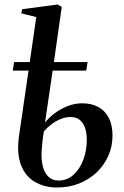

<svg xmlns="http://www.w3.org/2000/svg" viewBox="-20 -824 552 855"><path d="M180.5 -278Q196 -298.5 221.8 -318.2Q247.5 -338 279.8 -351Q312 -364 346 -364Q387.5 -364 417.8 -347.5Q448 -331 464.5 -299Q481 -267 481 -220Q481 -172.5 462.5 -130.5Q444 -88.5 410.8 -56.8Q377.5 -25 332.5 -7Q287.5 11 234 11Q178.5 11 135.8 -13.8Q93 -38.5 73.2 -89.8Q53.5 -141 65 -221L107 -509.5H37L42.5 -547.5H112.5L141.5 -748L75 -764.5L78.5 -783L236.5 -804L255 -793L220 -547.5H370L364 -509.5H214.5ZM294 -303Q271.5 -303 249.5 -293.8Q227.5 -284.5 208.2 -269.8Q189 -255 175.5 -239Q172 -220 169.5 -198Q167 -176 165.5 -154Q163 -112 171 -82Q179 -52 196.8 -36Q214.5 -20 241 -20Q279 -20 307.2 -45.5Q335.5 -71 351 -112.5Q366.5 -154 366.5 -200.5Q366.5 -231.5 358.8 -254.5Q351 -277.5 335 -290.2Q319 -303 294 -303Z"/></svg>

Font: Merriweather 120pt Medium
Style: Italic
Weight: 500
Italic angle: -7.8°
Version: Version 2.101